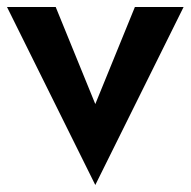

<svg xmlns="http://www.w3.org/2000/svg" viewBox="-22 -480 544 548"><path d="M-2 -460 250 48 502 -460H363L250 -183L137 -460Z"/></svg>

Font: Jost SemiBold
Style: Regular
Weight: 600
Version: Version 3.710